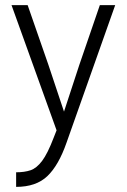

<svg xmlns="http://www.w3.org/2000/svg" viewBox="-20 -507 495 750"><path d="M240 50Q209 139 165 181Q121 223 43 223V166Q76 166 99.5 158Q123 150 144.5 121.5Q166 93 190 30L201 2L25 -487H88L169 -254L230 -71L290 -254L370 -487H430Z"/></svg>

Font: Inria Sans Light
Style: Regular
Weight: 300
Designer: Black Foundry Team
Foundry: Black Foundry
Version: Version 1.2; ttfautohint (v1.8.3)